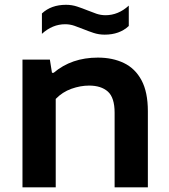

<svg xmlns="http://www.w3.org/2000/svg" viewBox="-20 -800 722 820"><path d="M76 0V-545.5H193L202 -489H209Q285.5 -554 398 -554Q461 -554 509.2 -530.8Q557.5 -507.5 584.5 -457Q611.5 -406.5 611.5 -325V0H469.5V-318.5Q469.5 -383 440.8 -408.8Q412 -434.5 360.5 -434.5Q323.5 -434.5 285 -420.8Q246.5 -407 218 -377.5V0ZM427 -652Q402 -652 379.5 -659.5Q357 -667 336 -675.5Q316.5 -683.5 297.5 -690Q278.5 -696.5 258.5 -696.5Q204 -696.5 159 -655.5V-742.5Q198.5 -779.5 262 -779.5Q287 -779.5 309.5 -772Q332 -764.5 353 -756Q372.5 -748 391.5 -741.5Q410.5 -735 430.5 -735Q485 -735 530 -776V-689Q490.5 -652 427 -652Z"/></svg>

Font: Encode Sans Expanded Expanded SemiBold
Style: Regular
Weight: 600
Width: 7
Designer: Multiple Designers
Foundry: Impallari Type
Version: Version 3.000; ttfautohint (v1.8.3) -l 8 -r 50 -G 200 -x 14 